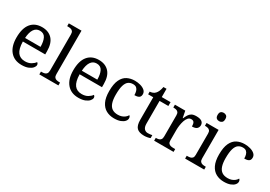

<svg xmlns="http://www.w3.org/2000/svg" viewBox="15 -1612 3477 2475"><g transform="rotate(30 1753.5 -375.0)"><path d="M287 10Q178 10 116.5 -62Q55 -134 55 -264Q55 -404 113 -475Q171 -546 277 -546Q374 -546 429.5 -486Q485 -426 485 -307V-261H152Q154 -152 191.5 -102.5Q229 -53 301 -53Q353 -53 389.5 -74.5Q426 -96 444 -123Q451 -120 457 -111Q463 -102 463 -89Q463 -69 444 -46Q425 -23 386 -6.5Q347 10 287 10ZM384 -315Q384 -395 359.5 -443.5Q335 -492 275 -492Q220 -492 189.5 -446.5Q159 -401 154 -315Z M548 0V-42H561Q584 -42 602.5 -47Q621 -52 632 -67.5Q643 -83 643 -114V-650Q643 -680 631.5 -694.5Q620 -709 601.5 -713.5Q583 -718 561 -718H548V-760H737V-114Q737 -83 748 -67.5Q759 -52 778 -47Q797 -42 819 -42H832V0Z M1132 10Q1023 10 961.5 -62Q900 -134 900 -264Q900 -404 958 -475Q1016 -546 1122 -546Q1219 -546 1274.5 -486Q1330 -426 1330 -307V-261H997Q999 -152 1036.5 -102.5Q1074 -53 1146 -53Q1198 -53 1234.5 -74.5Q1271 -96 1289 -123Q1296 -120 1302 -111Q1308 -102 1308 -89Q1308 -69 1289 -46Q1270 -23 1231 -6.5Q1192 10 1132 10ZM1229 -315Q1229 -395 1204.5 -443.5Q1180 -492 1120 -492Q1065 -492 1034.5 -446.5Q1004 -401 999 -315Z M1663 10Q1597 10 1545.5 -18Q1494 -46 1464.5 -106.5Q1435 -167 1435 -265Q1435 -372 1464.5 -433.5Q1494 -495 1544.5 -520.5Q1595 -546 1658 -546Q1700 -546 1740 -535Q1780 -524 1806 -501.5Q1832 -479 1832 -444Q1832 -421 1822 -407Q1812 -393 1792.5 -387Q1773 -381 1743 -381Q1743 -413 1735.5 -439Q1728 -465 1710 -480.5Q1692 -496 1658 -496Q1620 -496 1591.5 -476Q1563 -456 1547.5 -406Q1532 -356 1532 -266Q1532 -195 1547.5 -148Q1563 -101 1596 -78Q1629 -55 1683 -55Q1714 -55 1740 -64Q1766 -73 1785.5 -89Q1805 -105 1816 -125Q1824 -119 1828.5 -109.5Q1833 -100 1833 -86Q1833 -63 1814 -41Q1795 -19 1757.5 -4.5Q1720 10 1663 10Z M2112 10Q2036 10 2001.5 -24.5Q1967 -59 1967 -145V-479H1891V-519Q1909 -519 1931 -526.5Q1953 -534 1969 -551Q1986 -569 1997 -595Q2008 -621 2015 -659H2061V-536H2192V-479H2061V-142Q2061 -91 2082 -67Q2103 -43 2137 -43Q2155 -43 2170 -45Q2185 -47 2201 -50V-6Q2188 0 2162 5Q2136 10 2112 10Z M2257 0V-42H2260Q2283 -42 2301.5 -47Q2320 -52 2331 -67.5Q2342 -83 2342 -114V-426Q2342 -456 2330.5 -470.5Q2319 -485 2300.5 -489.5Q2282 -494 2260 -494H2257V-536H2411L2430 -437H2435Q2448 -467 2463 -492Q2478 -517 2503 -531.5Q2528 -546 2572 -546Q2627 -546 2653.5 -527Q2680 -508 2680 -473Q2680 -442 2658.5 -422Q2637 -402 2587 -402Q2587 -430 2582 -447Q2577 -464 2565.5 -472Q2554 -480 2534 -480Q2506 -480 2487 -458Q2468 -436 2457 -402Q2446 -368 2441 -331.5Q2436 -295 2436 -266V-109Q2436 -80 2447.5 -65.5Q2459 -51 2477.5 -46.5Q2496 -42 2518 -42H2546V0Z M2718 0V-42H2731Q2753 -42 2771.5 -46.5Q2790 -51 2801.5 -65.5Q2813 -80 2813 -109V-426Q2813 -456 2801.5 -470.5Q2790 -485 2771.5 -489.5Q2753 -494 2731 -494H2728V-536H2907V-114Q2907 -83 2918 -67.5Q2929 -52 2948 -47Q2967 -42 2989 -42H3002V0ZM2856 -636Q2832 -636 2815.5 -650Q2799 -664 2799 -698Q2799 -733 2815.5 -746.5Q2832 -760 2856 -760Q2879 -760 2896 -746.5Q2913 -733 2913 -698Q2913 -664 2896 -650Q2879 -636 2856 -636Z M3298 10Q3232 10 3180.5 -18Q3129 -46 3099.5 -106.5Q3070 -167 3070 -265Q3070 -372 3099.5 -433.5Q3129 -495 3179.5 -520.5Q3230 -546 3293 -546Q3335 -546 3375 -535Q3415 -524 3441 -501.5Q3467 -479 3467 -444Q3467 -421 3457 -407Q3447 -393 3427.5 -387Q3408 -381 3378 -381Q3378 -413 3370.5 -439Q3363 -465 3345 -480.5Q3327 -496 3293 -496Q3255 -496 3226.5 -476Q3198 -456 3182.5 -406Q3167 -356 3167 -266Q3167 -195 3182.5 -148Q3198 -101 3231 -78Q3264 -55 3318 -55Q3349 -55 3375 -64Q3401 -73 3420.5 -89Q3440 -105 3451 -125Q3459 -119 3463.5 -109.5Q3468 -100 3468 -86Q3468 -63 3449 -41Q3430 -19 3392.5 -4.5Q3355 10 3298 10Z"/></g></svg>

Font: Noto Serif Tamil
Style: Regular
Weight: 400
Designer: Indian Type Foundry, Tom Grace, and the Monotype Design Team
Foundry: Monotype Imaging Inc.
Version: Version 2.003